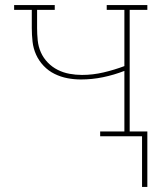

<svg xmlns="http://www.w3.org/2000/svg" viewBox="-20 -540 640 761"><path d="M543 201V0H377V-19H473V-259Q432 -243 388.5 -234Q345 -225 301 -225Q274 -225 247.5 -230Q221 -235 196.5 -247Q172 -259 153 -279Q134 -299 123 -323.5Q112 -348 109 -375Q106 -402 106 -429V-501H36V-520H197V-501H127V-429Q127 -405 129.5 -380Q132 -355 142 -332.5Q152 -310 169.5 -292Q187 -274 209 -263Q231 -252 255.5 -247.5Q280 -243 305 -243Q348 -243 390.5 -253Q433 -263 473 -278V-501H403V-520H564V-501H494V-19H564V201Z"/></svg>

Font: Iosevka Etoile Thin
Style: Regular
Weight: 100
Designer: Belleve Invis
Foundry: Belleve Invis
Version: Version 22.1.2; ttfautohint (v1.8.4)